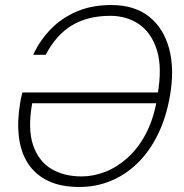

<svg xmlns="http://www.w3.org/2000/svg" viewBox="-20 -732 731 764"><path d="M296 12Q221 12 170 -13Q119 -38 90.5 -83Q62 -128 55 -189Q48 -250 60 -321Q62 -335 64 -342.5Q66 -350 69 -364H618L610 -321H108Q90 -219 111.5 -155Q133 -91 183.5 -60.5Q234 -30 305 -30Q351 -30 398 -48Q445 -66 487 -103.5Q529 -141 559.5 -198Q590 -255 604 -333L607 -355Q626 -463 604.5 -532Q583 -601 534 -635Q485 -669 419 -669Q329 -669 266 -631Q203 -593 162 -514H112Q139 -572 182.5 -616.5Q226 -661 286 -686.5Q346 -712 422 -712Q515 -712 573 -666Q631 -620 653 -538.5Q675 -457 656 -349Q641 -263 607.5 -195.5Q574 -128 526.5 -82Q479 -36 420.5 -12Q362 12 296 12Z"/></svg>

Font: DM Sans 9pt ExtraLight
Style: Italic
Weight: 250
Italic angle: -10°
Version: Version 4.004;gftools[0.9.30]